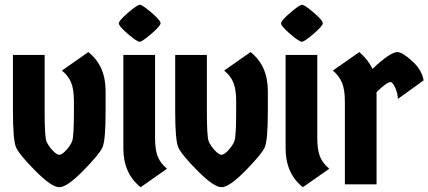

<svg xmlns="http://www.w3.org/2000/svg" viewBox="-20 -768 1785 800"><path d="M420 -389V-303Q420 -183 407 -154Q394 -125 326.5 -56.5Q259 12 227 12Q195 12 127 -56.5Q59 -125 46.5 -155Q34 -185 34 -303V-539H166V-303Q166 -198 173.5 -179.5Q181 -161 198.5 -142Q216 -123 227 -123Q238 -123 255.5 -142Q273 -161 280.5 -179.5Q288 -198 288 -303V-346Q288 -397 276 -425Q264 -453 238 -474L348 -551Q420 -494 420 -389Z M494 -539H626V-193Q626 -142 638 -114Q650 -86 676 -65L566 12Q494 -45 494 -150ZM562.5 -748Q573 -748 611 -715.5Q649 -683 649 -671.5Q649 -660 610.5 -627Q572 -594 561.5 -594Q551 -594 513 -626.5Q475 -659 475 -670.5Q475 -682 513.5 -715Q552 -748 562.5 -748Z M1096 -389V-303Q1096 -183 1083 -154Q1070 -125 1002.5 -56.5Q935 12 903 12Q871 12 803 -56.5Q735 -125 722.5 -155Q710 -185 710 -303V-539H842V-303Q842 -198 849.5 -179.5Q857 -161 874.5 -142Q892 -123 903 -123Q914 -123 931.5 -142Q949 -161 956.5 -179.5Q964 -198 964 -303V-346Q964 -397 952 -425Q940 -453 914 -474L1024 -551Q1096 -494 1096 -389Z M1170 -539H1302V-193Q1302 -142 1314 -114Q1326 -86 1352 -65L1242 12Q1170 -45 1170 -150ZM1238.5 -748Q1249 -748 1287 -715.5Q1325 -683 1325 -671.5Q1325 -660 1286.5 -627Q1248 -594 1237.5 -594Q1227 -594 1189 -626.5Q1151 -659 1151 -670.5Q1151 -682 1189.5 -715Q1228 -748 1238.5 -748Z M1549 0H1417V-345Q1417 -396 1404.5 -424.5Q1392 -453 1367 -474L1477 -551Q1513 -521 1532 -481Q1606 -551 1636 -551Q1656 -551 1697 -514Q1738 -477 1745 -433L1638 -356Q1637 -380 1626.5 -403Q1616 -426 1608 -426Q1591 -426 1549 -384Z"/></svg>

Font: Germania One
Style: Regular
Weight: 400
Designer: John Vargas Beltran
Foundry: John Vargas Beltran
Version: Version 1.001